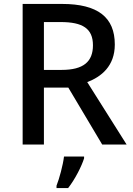

<svg xmlns="http://www.w3.org/2000/svg" viewBox="-20 -734 673 975"><path d="M295 -714H95V0H203V-289H327L499 0H623L423 -317C494 -344 563 -398 563 -508C563 -646 477 -714 295 -714ZM288 -622C400 -622 452 -589 452 -504C452 -421 404 -379 293 -379H203V-622ZM407 70V61H305C300 104 281 174 267 209V221H326C362 175 395 109 407 70Z"/></svg>

Font: Noto Sans Bengali UI Medium
Style: Regular
Weight: 500
Designer: Jelle Bosma - Monotype Design Team
Foundry: Monotype Imaging Inc.
Version: Version 2.003